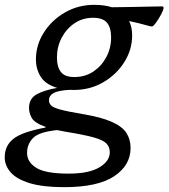

<svg xmlns="http://www.w3.org/2000/svg" viewBox="-80 -542 697 794"><path d="M185 232Q97 232 43 215.5Q-11 199 -35.8 170.8Q-60.5 142.5 -60.5 108.5Q-60.5 60.5 -24.5 32Q11.5 3.5 108 -14.5L108.5 -17.5Q63 -33.5 51.5 -54Q40 -74.5 40 -95.5Q40 -134.5 71.8 -152Q103.5 -169.5 156.5 -178.5Q108 -193 88.2 -225Q68.5 -257 68.5 -295.5Q68.5 -355.5 101 -407Q133.5 -458.5 188.2 -490.2Q243 -522 309.5 -522Q351.5 -522 382.5 -512Q424.5 -512.5 467.2 -513.2Q510 -514 543 -514.8Q576 -515.5 589.5 -515.5Q596.5 -515.5 596.5 -510Q596.5 -501.5 586.5 -482.8Q576.5 -464 565 -448.2Q553.5 -432.5 548.5 -432.5Q541.5 -432.5 520.8 -438.8Q500 -445 454 -455Q466.5 -429.5 466.5 -396Q466.5 -336.5 434 -285Q401.5 -233.5 347 -201.8Q292.5 -170 225.5 -170Q216 -170 207.5 -170.5Q159 -167.5 140.8 -156.8Q122.5 -146 122.5 -128Q122.5 -115 131.2 -106Q140 -97 169.2 -89Q198.5 -81 260.5 -70.5Q338.5 -57.5 382 -38.2Q425.5 -19 442.8 7.8Q460 34.5 460 70Q460 141.5 392.2 186.8Q324.5 232 185 232ZM230.5 -223.5Q273.5 -224 307 -246.8Q340.5 -269.5 360 -306.5Q379.5 -343.5 379.5 -387Q379.5 -427.5 362.5 -448Q345.5 -468.5 304.5 -468.5Q262 -468.5 228.2 -445.8Q194.5 -423 175 -385.8Q155.5 -348.5 155.5 -305Q155.5 -264.5 172.5 -243.5Q189.5 -222.5 230.5 -223.5ZM32 90.5Q32 128.5 70.2 152.2Q108.5 176 203.5 176Q287.5 176 330.8 150.2Q374 124.5 374 87.5Q374 65.5 360 51.2Q346 37 307.5 26.2Q269 15.5 195.5 3.5Q174.5 0 156 -4Q82 3.5 57 28.5Q32 53.5 32 90.5Z"/></svg>

Font: Newsreader 6pt
Style: Italic
Weight: 400
Italic angle: -17°
Designer: Hugues Gentile
Foundry: Production Type
Version: Version 1.003; ttfautohint (v1.8.3)